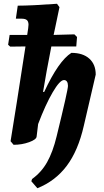

<svg xmlns="http://www.w3.org/2000/svg" viewBox="-20 -759 550 1017"><path d="M487 -364 424 -93Q394 39 333.5 119.5Q273 200 178 238L146 201L150 189Q199 154 229.5 100Q260 46 280 -37Q340 -282 340 -304Q340 -319 334.5 -327Q329 -335 319 -335Q297 -335 259 -270Q221 -205 182 -102L174 -36Q173 -20 134.5 -6Q96 8 52 8L36 -11L69 -217L115 -513L34 -512L23 -522L31 -574H124Q131 -616 131 -628Q131 -645 122.5 -652.5Q114 -660 95 -660H64L74 -729Q145 -729 282 -739L295 -721Q292 -707 272 -611L264 -574L374 -577L388 -563L384 -513H252Q225 -376 208 -272H214Q290 -436 358 -479Q419 -479 453 -448.5Q487 -418 487 -364Z"/></svg>

Font: Alegreya ExtraBold
Style: Italic
Weight: 800
Italic angle: -7°
Designer: Juan Pablo del Peral
Foundry: Huerta Tipografica
Version: Version 2.007; ttfautohint (v1.6)